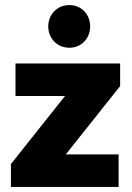

<svg xmlns="http://www.w3.org/2000/svg" viewBox="-20 -736 521 756"><path d="M23 -90V0H447V-128H239L453 -397V-486H41V-358H236ZM170 -632C170 -585 205 -548 253 -548C301 -548 335 -585 335 -632C335 -679 301 -716 253 -716C205 -716 170 -679 170 -632Z"/></svg>

Font: MV Cash
Style: Bold
Weight: 700
Designer: Rodrigo Fuenzalida
Foundry: fragTYPE
Version: Version 1.100;Glyphs 3.1.2 (3151)